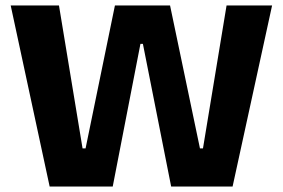

<svg xmlns="http://www.w3.org/2000/svg" viewBox="-20 -680 1030 700"><path d="M161 0 19 -660H195L281 -139H292L399 -660H600L709 -139H720L806 -660H972L828 0H604L501 -520H492L391 0Z"/></svg>

Font: Bricolage Grotesque 24pt ExtraBold
Style: Regular
Weight: 800
Designer: Mathieu Triay
Foundry: Atelier Triay
Version: Version 1.001;gftools[0.9.33.dev8+g029e19f]